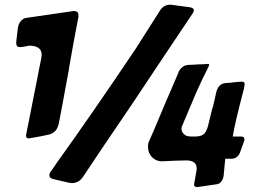

<svg xmlns="http://www.w3.org/2000/svg" viewBox="-20 -762 1134 820"><path d="M423 -139 336 -9Q318 20 286 20Q284 20 272 18H273L208 3Q191 -1 191 -13Q191 -24 198 -31L225 -70Q375 -279 559 -553L664 -718Q680 -742 708 -742Q713 -742 725 -740Q734 -738 754 -736L791 -731Q808 -728 808 -718Q808 -712 801 -702L661 -493Q555 -332 423 -139ZM127 -175 109 -172Q107 -171 102 -171Q91 -171 91 -184Q91 -186 93 -194L111 -284Q115 -304 123 -346Q126 -360 137 -415Q143 -449 157 -517L156 -515Q158 -523 158 -528Q158 -567 104 -567Q102 -566 100 -566Q98 -566 98 -565H92Q92 -564 90 -564L71 -561H63Q49 -561 49 -581L50 -586V-589L56 -640Q58 -659 69 -672Q80 -685 95 -686Q181 -698 295 -715Q304 -715 308.5 -712Q313 -709 314 -704.5Q315 -700 315 -690Q295 -588 276 -478L274 -464Q253 -350 250 -334Q238 -268 231 -235Q224 -196 188 -187L183 -186H184Q170 -184 165 -182Q155 -180 127 -175ZM905 25 823 37V38H822L823 37Q809 37 809 27Q809 21 810 19L819 -32L818 -30Q820 -34 820 -42Q820 -77 775 -77Q758 -77 723 -75.5Q688 -74 670 -73Q645 -74 628.5 -91.5Q612 -109 612 -136Q612 -150 617 -160L633 -196Q643 -219 656 -250Q657 -252 659.5 -259Q662 -266 664 -269Q669 -281 677.5 -301.5Q686 -322 689 -329Q694 -341 705 -365.5Q716 -390 721 -403Q735 -437 743 -454H742Q758 -485 788 -485Q801 -485 825 -487Q851 -487 864 -489H869Q873 -489 873 -488Q873 -482 870 -476Q845 -427 819 -369Q779 -275 759 -227L760 -230Q755 -220 755 -212Q755 -200 765 -189.5Q775 -179 796 -179H814Q843 -179 854.5 -193.5Q866 -208 872 -239Q873 -245 886 -296L891 -312Q893 -321 897.5 -341Q902 -361 904 -370Q914 -404 941 -407L953 -408Q960 -408 974 -410L1004 -413H1014Q1025 -413 1025 -402Q1025 -401 1023 -391L1022 -384Q982 -232 974 -179H1010Q1024 -179 1024 -167Q1024 -164 1022 -158L1007 -116Q997 -84 968 -84H942L935 -11Q933 3 925 13.5Q917 24 905 25Z"/></svg>

Font: Bangerz Fix
Style: Regular
Weight: 400
Designer: vernon adams
Foundry: Vernon Adams
Version: Version 2.10;December 28, 2023;FontCreator 13.0.0.2683 64-bi